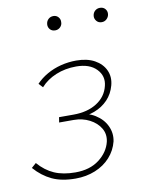

<svg xmlns="http://www.w3.org/2000/svg" viewBox="-81 -636 511 691"><g transform="rotate(-10 175.0 -290.0)"><path d="M140 5Q89 5 54 -11.5Q19 -28 -9 -60L8 -75Q34 -45 66 -31Q98 -17 143 -17Q196 -17 230 -43Q264 -69 273 -106Q279 -133 266 -155Q253 -177 227 -190.5Q201 -204 169 -204H116L119 -223H172Q223 -223 257.5 -245Q292 -267 301 -305Q310 -340 285 -366Q260 -392 211 -392Q171 -392 137 -378Q103 -364 81 -339L67 -354Q84 -372 107.5 -385.5Q131 -399 158.5 -406Q186 -413 215 -413Q255 -413 282 -398Q309 -383 320.5 -358Q332 -333 324 -303Q316 -273 296 -252Q276 -231 247 -220Q218 -209 183 -209L185 -220Q222 -221 250 -203.5Q278 -186 290.5 -159Q303 -132 297 -103Q289 -71 267 -46.5Q245 -22 212 -8.5Q179 5 140 5ZM160 -533Q148 -533 141 -541Q134 -549 135 -560Q136 -571 143.5 -578Q151 -585 162 -585Q173 -585 180 -577Q187 -569 186 -558Q186 -548 178.5 -540.5Q171 -533 160 -533ZM330 -533Q318 -533 311 -541.5Q304 -550 305 -560Q306 -571 313.5 -578Q321 -585 332 -585Q344 -585 351 -577Q358 -569 357 -558Q356 -548 348.5 -540.5Q341 -533 330 -533Z"/></g></svg>

Font: Ysabeau Office Thin
Style: Italic
Weight: 250
Italic angle: -12°
Designer: Christian Thalmann (Catharsis Fonts)
Version: Version 2.001;gftools[0.9.30]; featfreeze: tnum,lnum,ss02